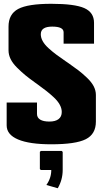

<svg xmlns="http://www.w3.org/2000/svg" viewBox="-20 -750 540 1011"><path d="M224.1 224.1Q250 188 250 145H194.8L189.9 140.1V49.8L194.8 44.9H305.2L310.1 49.8V145Q310.1 196.3 284.2 241.2ZM475.1 -520H314.9V-580.1Q314.9 -609.9 254.9 -609.9Q194.8 -609.9 194.8 -569.8Q194.8 -551.3 205.1 -533Q215.3 -514.6 236.1 -495.8Q256.8 -477.1 276.6 -462.4Q296.4 -447.8 326.2 -427.2Q329.1 -425.3 330.8 -424.1Q332.5 -422.9 335.2 -421.1Q337.9 -419.4 339.8 -418Q373.5 -394.5 393.8 -378.9Q414.1 -363.3 438 -340.6Q461.9 -317.9 473.4 -295.7Q484.9 -273.4 484.9 -250V-109.9Q484.9 -43.9 431.9 -17.1Q378.9 9.8 250 9.8Q135.3 9.8 75.2 -15.6Q15.1 -41 15.1 -89.8V-210H174.8V-149.9Q174.8 -130.4 191.7 -120.1Q208.5 -109.9 240.2 -109.9Q271.5 -109.9 288.3 -122.8Q305.2 -135.7 305.2 -160.2Q305.2 -179.2 294.9 -198.2Q284.7 -217.3 263.7 -237.1Q242.7 -256.8 222.9 -272Q203.1 -287.1 173.3 -309.1Q168 -313 165 -314.9Q132.3 -338.4 112.5 -354.7Q92.8 -371.1 69.8 -393.8Q46.9 -416.5 35.9 -439Q24.9 -461.4 24.9 -484.9V-609.9Q24.9 -675.8 75.9 -702.9Q127 -730 250 -730Q373 -730 424.1 -707.3Q475.1 -684.6 475.1 -629.9Z"/></svg>

Font: Mikodacs
Style: Regular
Weight: 400
Designer: gluk (gluksza@wp.pl)
Foundry: gluk (gluksza@wp.pl)
Version: Version 0.28